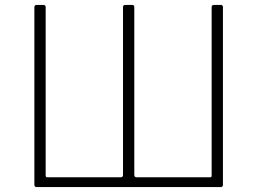

<svg xmlns="http://www.w3.org/2000/svg" viewBox="-20 -762 1048 782"><path d="M879 -742Q884 -742 886 -739.5Q888 -737 888 -732V-10Q888 0 879 0H129Q120 0 120 -10V-732Q120 -737 122.5 -739.5Q125 -742 129 -742H156Q166 -742 166 -733V-47Q166 -40 173 -40H471Q481 -40 481 -49V-733Q481 -742 491 -742H518Q523 -742 525 -739.5Q527 -737 527 -732V-50Q527 -40 536 -40H836Q842 -40 842 -46V-733Q842 -742 852 -742Z"/></svg>

Font: Libre Franklin Thin
Style: Regular
Weight: 100
Designer: Pablo Impallari, Rodrigo Fuenzalida, Nhung Nguyen
Foundry: Impallari Type
Version: Version 3.000